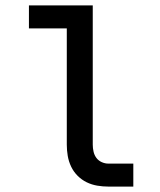

<svg xmlns="http://www.w3.org/2000/svg" viewBox="-20 -690 590 710"><path d="M473 0H381Q360 0 339.5 -3.5Q319 -7 300.5 -16Q282 -25 267 -40Q252 -55 243 -74Q234 -93 230.5 -113.5Q227 -134 227 -155V-585H87V-670H323V-155Q323 -142 326 -129Q329 -116 336.5 -106Q344 -96 356 -90.5Q368 -85 381 -85H473Z"/></svg>

Font: Lode Dark Term
Style: Bold
Weight: 700
Monospace: yes
Designer: Belleve Invis
Foundry: Belleve Invis
Version: Version 29.2.0